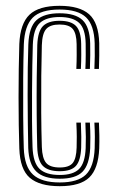

<svg xmlns="http://www.w3.org/2000/svg" viewBox="-20 -627 396 654"><path d="M183.5 7.2Q114.8 7.2 81.5 -21.4Q48.2 -50 45.8 -121.2Q44.5 -155.8 43.9 -201.2Q43.2 -246.8 43.2 -296.1Q43.2 -345.5 43.9 -392.5Q44.5 -439.5 45.8 -477.2Q48.8 -546.8 80.5 -577Q112.2 -607.2 182.8 -607.2Q251.2 -607.2 283.6 -578.4Q316 -549.5 318 -480Q318.2 -462 318.1 -438.1Q318 -414.2 317 -392.2H301.5Q302.5 -412.5 302.8 -436Q303 -459.5 302.5 -479.5Q300.8 -541.2 273.1 -567.9Q245.5 -594.5 182.8 -594.5Q119 -594.5 91.4 -566.8Q63.8 -539 61.2 -476.5Q59.5 -425.2 59 -360.6Q58.5 -296 59 -232.8Q59.5 -169.5 61 -122.5Q63.2 -59.2 92.4 -32.4Q121.5 -5.5 183.5 -5.5Q245.2 -5.5 272.6 -32.2Q300 -59 302.5 -121.8Q303.2 -140.8 303.1 -160.9Q303 -181 301.5 -209.5H317Q318 -186.5 318.4 -166Q318.8 -145.5 318 -121.2Q315 -52.5 284.2 -22.6Q253.5 7.2 183.5 7.2ZM183.5 -18.2Q128.8 -18.2 103.5 -43Q78.2 -67.8 76.2 -123Q75.2 -160 74.8 -206.5Q74.2 -253 74.1 -302Q74 -351 74.6 -396.1Q75.2 -441.2 76.5 -475.5Q78.8 -535.5 104.5 -558.6Q130.2 -581.8 182.8 -581.8Q236.8 -581.8 261.2 -558.5Q285.8 -535.2 287.2 -478.8Q287.5 -461.2 287.4 -438.9Q287.2 -416.5 286.2 -392.2H270.8Q272 -417.5 272 -440.1Q272 -462.8 271.8 -478.5Q270.8 -529.5 249.4 -549.2Q228 -569 182.8 -569Q138 -569 115.9 -548.9Q93.8 -528.8 91.8 -474.5Q90.8 -447 90.1 -404.5Q89.5 -362 89.1 -312.8Q88.8 -263.5 89.1 -214.9Q89.5 -166.2 90.8 -126.2Q92.8 -72.8 114.6 -51.9Q136.5 -31 183.5 -31Q228.8 -31 249.2 -51.2Q269.8 -71.5 271.8 -122.5Q272.5 -140.2 272.4 -160.2Q272.2 -180.2 270.8 -209.5H286.2Q287.8 -178.8 287.8 -159.6Q287.8 -140.5 287.2 -122.2Q284.5 -65.8 261.1 -42Q237.8 -18.2 183.5 -18.2ZM183.5 -43.8Q144 -43.8 126.1 -61.8Q108.2 -79.8 106.8 -126.8Q105.5 -173.8 105 -236.1Q104.5 -298.5 105.1 -361.5Q105.8 -424.5 107 -473.8Q108.8 -521 126.8 -538.6Q144.8 -556.2 182.8 -556.2Q221.8 -556.2 238.8 -538.6Q255.8 -521 256.5 -477.2Q256.8 -460.8 256.8 -439.8Q256.8 -418.8 255.5 -392.2H240Q241.2 -419 241.2 -440.1Q241.2 -461.2 241 -476.8Q240.5 -513 227.9 -528.2Q215.2 -543.5 182.8 -543.5Q151 -543.5 137.4 -528.2Q123.8 -513 122.5 -473Q121.2 -428.8 120.6 -368.2Q120 -307.8 120.4 -244.1Q120.8 -180.5 122.5 -126.5Q123.8 -88 137.1 -72.2Q150.5 -56.5 183.5 -56.5Q215.5 -56.5 227.8 -71.9Q240 -87.2 241 -124.5Q241.5 -143 241.5 -161.2Q241.5 -179.5 240 -209.5H255.5Q256.8 -181 256.9 -160.5Q257 -140 256.5 -124Q254.8 -79.8 238.5 -61.8Q222.2 -43.8 183.5 -43.8Z"/></svg>

Font: Big Shoulders Inline Display Medium
Style: Regular
Weight: 500
Designer: Patric King
Foundry: XO Type Co
Version: Version 1.000